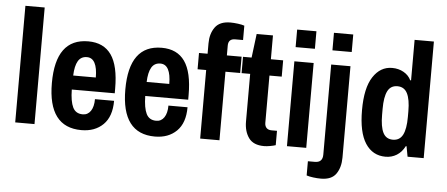

<svg xmlns="http://www.w3.org/2000/svg" viewBox="-54 -798 2538 1091"><g transform="rotate(5 1215.5 -252.5)"><path d="M50 -665H160V0H50Z M599 -241V-214H354Q355 -146 371.5 -112.5Q388 -79 428 -79Q457 -79 473.5 -103.5Q490 -128 490 -171H599Q599 -81 552 -35Q505 11 428 11Q238 11 238 -241Q238 -495 424 -495Q512 -495 555.5 -433Q599 -371 599 -241ZM355 -294H484Q484 -348 469 -376.5Q454 -405 424 -405Q390 -405 373.5 -377Q357 -349 355 -294Z M1018 -241V-214H773Q774 -146 790.5 -112.5Q807 -79 847 -79Q876 -79 892.5 -103.5Q909 -128 909 -171H1018Q1018 -81 971 -35Q924 11 847 11Q657 11 657 -241Q657 -495 843 -495Q931 -495 974.5 -433Q1018 -371 1018 -241ZM774 -294H903Q903 -348 888 -376.5Q873 -405 843 -405Q809 -405 792.5 -377Q776 -349 774 -294Z M1299 -661V-579H1254Q1215 -579 1215 -540V-484H1299V-391H1215V0H1105V-391H1056V-484H1105V-543Q1105 -598 1131.5 -635Q1158 -672 1219 -672Q1238 -672 1261.5 -669Q1285 -666 1299 -661Z M1536 -391H1466V-122Q1466 -103 1476 -92.5Q1486 -82 1505 -82H1536V0Q1524 4 1504.5 7.5Q1485 11 1470 11Q1409 11 1382.5 -26Q1356 -63 1356 -119V-391H1307V-484H1356L1373 -620H1466V-484H1536Z M1600 -665H1710V-565H1600ZM1600 -484H1710V0H1600Z M1810 -665H1920V-565H1810ZM1808 167Q1787 167 1764 164Q1741 161 1726 156V75H1766Q1810 75 1810 30V-484H1920V37Q1920 93 1894.5 130Q1869 167 1808 167Z M2277 -59H2273Q2255 -24 2226.5 -6.5Q2198 11 2163 11Q2089 11 2048 -52Q2007 -115 2007 -242Q2007 -368 2048.5 -431.5Q2090 -495 2157 -495Q2194 -495 2223 -478.5Q2252 -462 2265 -434H2270V-665H2380V0H2288ZM2123 -259V-225Q2123 -157 2140 -123Q2157 -89 2196 -89Q2235 -89 2252.5 -123Q2270 -157 2270 -225V-258Q2270 -325 2252.5 -359.5Q2235 -394 2196 -394Q2157 -394 2140 -360Q2123 -326 2123 -259Z"/></g></svg>

Font: Pragati Narrow
Style: Bold
Weight: 700
Designer: Hector Gatti, Marcela Romero, Pablo Cosgaya and Nicolas Silva
Foundry: Omnibus-Type
Version: Version 1.010; ttfautohint (v1.3)